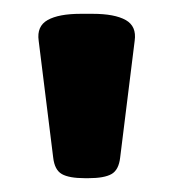

<svg xmlns="http://www.w3.org/2000/svg" viewBox="-20 -722 251 278"><path d="M103 -464Q80 -464 69.5 -470Q59 -476 57 -494L36 -663Q33 -684 49 -693Q65 -702 97 -702H114Q146 -702 162 -693Q178 -684 175 -663L154 -494Q152 -476 141.5 -470Q131 -464 108 -464Z"/></svg>

Font: Asap Semi Expanded ExtraBold
Style: Regular
Weight: 800
Width: 6
Designer: Pablo Cosgaya
Foundry: Omnibus-Type
Version: Version 3.001; ttfautohint (v1.8.4.7-5d5b)